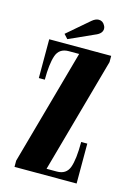

<svg xmlns="http://www.w3.org/2000/svg" viewBox="-103 -705 532 760"><g transform="rotate(15 163.0 -324.5)"><path d="M34 0V-25.5L165.5 -498H123Q84 -498 72.2 -463.5Q60.5 -429 60.5 -364.5H36V-523.5H290V-498L158.5 -25.5H200.5Q239 -25.5 251.2 -58.5Q263.5 -91.5 263.5 -163.5H288.5V0ZM105 -542.5 89 -560 178 -636.5Q192.5 -649 206 -649Q222.5 -649 231 -633Q235 -627 235 -619.5Q235 -599.5 207 -588.5Z"/></g></svg>

Font: Imbue 50pt
Style: Bold
Weight: 700
Designer: Tyler Finck
Foundry: Etcetera Type Company
Version: Version 1.102; ttfautohint (v1.8.3)